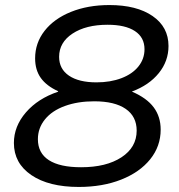

<svg xmlns="http://www.w3.org/2000/svg" viewBox="-20 -730 709 760"><path d="M35 -164Q35 -230 82.5 -285Q130 -340 210 -367V-369Q164 -390 141.5 -421.5Q119 -453 119 -499Q119 -560 156.5 -608Q194 -656 261 -683Q328 -710 413 -710Q521 -710 584 -666.5Q647 -623 647 -548Q647 -488 608.5 -440.5Q570 -393 503 -368V-367Q561 -342 588.5 -305Q616 -268 616 -217Q616 -151 574.5 -99.5Q533 -48 459.5 -19Q386 10 292 10Q173 10 104 -37Q35 -84 35 -164ZM552 -535Q552 -582 514 -607Q476 -632 406 -632Q320 -632 267 -597Q214 -562 214 -505Q214 -457 253 -430.5Q292 -404 362 -404Q417 -404 460.5 -420.5Q504 -437 528 -467Q552 -497 552 -535ZM521 -213Q521 -269 477.5 -299Q434 -329 353 -329Q288 -329 237 -310.5Q186 -292 158 -257.5Q130 -223 130 -179Q130 -124 173.5 -96Q217 -68 301 -68Q401 -68 461 -107.5Q521 -147 521 -213Z"/></svg>

Font: Kodchasan Medium
Style: Italic
Weight: 500
Italic angle: -10°
Version: Version 1.000; ttfautohint (v1.6)